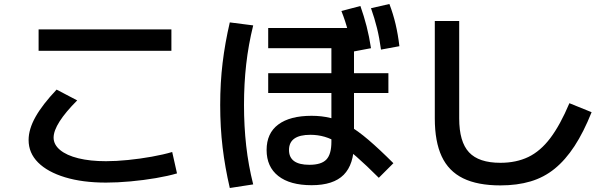

<svg xmlns="http://www.w3.org/2000/svg" viewBox="-20 -875 3040 960"><path d="M510 38Q393 38 305.5 11.5Q218 -15 170.5 -62.5Q123 -110 123 -175Q123 -229 157.5 -290.5Q192 -352 263 -427L366 -373Q308 -315 278 -268Q248 -221 248 -187Q248 -152 280.5 -125Q313 -98 372 -83.5Q431 -69 510 -69Q560 -69 620 -75Q680 -81 738.5 -91.5Q797 -102 841 -115L865 -8Q821 5 759.5 15.5Q698 26 632.5 32Q567 38 510 38ZM173 -621V-728H837V-621Z M1538 51Q1430 51 1371.5 5Q1313 -41 1313 -125Q1313 -209 1371.5 -252.5Q1430 -296 1538 -296Q1589 -296 1633 -285Q1677 -274 1722.5 -248Q1768 -222 1822.5 -175.5Q1877 -129 1947 -59L1874 14Q1811 -49 1763 -91Q1715 -133 1676.5 -157Q1638 -181 1603.5 -191Q1569 -201 1532 -201Q1425 -201 1425 -125Q1425 -51 1527 -51Q1587 -51 1612 -77.5Q1637 -104 1637 -166V-634H1321V-735H1750V-634V-160Q1750 -53 1698.5 -1Q1647 51 1538 51ZM1321 -410V-509H1922V-410ZM1740 -616Q1732 -672 1719.5 -721Q1707 -770 1687 -820L1782 -845Q1800 -794 1813 -743.5Q1826 -693 1835 -634ZM1885 -627Q1877 -686 1865 -734.5Q1853 -783 1835 -834L1927 -855Q1946 -805 1958 -754Q1970 -703 1977 -644ZM1129 65Q1105 -38 1093 -138Q1081 -238 1081 -350Q1081 -461 1093 -560.5Q1105 -660 1129 -763L1246 -748Q1222 -651 1211 -553.5Q1200 -456 1200 -350Q1200 -244 1211 -146Q1222 -48 1246 47Z M2482 52Q2368 52 2295.5 16.5Q2223 -19 2188.5 -93Q2154 -167 2154 -283V-770H2276V-283Q2276 -166 2325 -113.5Q2374 -61 2482 -61Q2561 -61 2621.5 -90Q2682 -119 2731.5 -184.5Q2781 -250 2827 -359L2938 -314Q2898 -214 2852.5 -144.5Q2807 -75 2753.5 -31.5Q2700 12 2633 32Q2566 52 2482 52Z"/></svg>

Font: M PLUS 1 Thin SemiBold
Style: Regular
Weight: 600
Version: Version 1.001